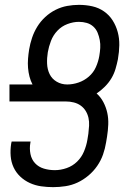

<svg xmlns="http://www.w3.org/2000/svg" viewBox="-20 -763 540 791"><path d="M199 8Q174 8 149.5 4.5Q125 1 103 -9Q81 -19 63.5 -35.5Q46 -52 36 -73.5Q26 -95 24 -120Q22 -145 26 -171L28 -180H106L105 -174Q101 -151 105.5 -128.5Q110 -106 124.5 -90.5Q139 -75 160.5 -68.5Q182 -62 206 -62Q230 -62 254.5 -70.5Q279 -79 297.5 -97Q316 -115 326 -139Q336 -163 340 -187L344 -212Q346 -228 347 -245Q348 -262 344.5 -277.5Q341 -293 333 -306Q325 -319 312.5 -328Q300 -337 284 -341Q268 -345 251 -345H19V-415H114Q106 -430 101.5 -447.5Q97 -465 95.5 -483.5Q94 -502 95.5 -521Q97 -540 100 -559Q104 -583 112 -607Q120 -631 133.5 -653Q147 -675 166.5 -693Q186 -711 209 -722.5Q232 -734 256.5 -738.5Q281 -743 305 -743Q334 -743 360.5 -737Q387 -731 408.5 -716Q430 -701 444 -679Q458 -657 465 -631Q472 -605 471.5 -577Q471 -549 466 -521V-520Q462 -500 456 -479.5Q450 -459 439 -440.5Q428 -422 412 -406Q396 -390 378 -378Q395 -363 406 -342Q417 -321 422 -298Q427 -275 426 -250Q425 -225 421 -200L417 -176Q413 -151 404.5 -126.5Q396 -102 380.5 -79.5Q365 -57 344 -39.5Q323 -22 299.5 -11Q276 0 250 4Q224 8 199 8ZM257 -415Q280 -415 303.5 -423Q327 -431 346 -447.5Q365 -464 375 -486.5Q385 -509 389 -532Q392 -549 393 -565.5Q394 -582 391 -598Q388 -614 382 -628.5Q376 -643 364.5 -653.5Q353 -664 337.5 -668.5Q322 -673 305 -673Q282 -673 258 -664Q234 -655 216.5 -636.5Q199 -618 190 -594.5Q181 -571 177 -548Q173 -524 174 -500.5Q175 -477 184.5 -457.5Q194 -438 213.5 -426.5Q233 -415 257 -415Z"/></svg>

Font: Iosevka Term Curly Oblique
Style: Regular
Weight: 400
Italic angle: -9°
Designer: Belleve Invis
Foundry: Belleve Invis
Version: Version 32.3.0